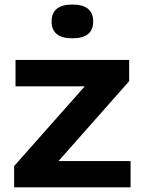

<svg xmlns="http://www.w3.org/2000/svg" viewBox="-20 -802 612 822"><path d="M40.5 0V-91L343 -432.5H46.5V-545.5H533V-454.5L230.5 -112.5H539V0ZM290 -638Q201 -638 201 -710Q201 -782.5 290 -782.5Q379 -782.5 379 -710Q379 -638 290 -638Z"/></svg>

Font: Encode Sans Expanded Expanded SemiBold
Style: Regular
Weight: 600
Width: 7
Designer: Multiple Designers
Foundry: Impallari Type
Version: Version 3.000; ttfautohint (v1.8.3) -l 8 -r 50 -G 200 -x 14 